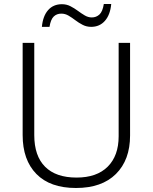

<svg xmlns="http://www.w3.org/2000/svg" viewBox="-20 -928 762 958"><path d="M629 -252Q629 -130 558.5 -60Q488 10 359 10Q230 10 161.5 -60Q93 -130 93 -254V-714H151V-254Q151 -150 205 -96Q259 -42 362 -42Q463 -42 517.5 -96.5Q572 -151 572 -248V-714H629ZM189 -794Q194 -848 220 -877.5Q246 -907 289 -907Q312 -907 331.5 -897Q351 -887 368.5 -874Q386 -861 403 -851Q420 -841 438 -841Q460 -841 476 -855.5Q492 -870 498 -908H535Q530 -854 503.5 -824Q477 -794 435 -794Q412 -794 392.5 -804Q373 -814 356 -827Q339 -840 322 -850Q305 -860 286 -860Q263 -860 248 -845.5Q233 -831 227 -794Z"/></svg>

Font: Noto Sans Light
Style: Regular
Weight: 300
Designer: Monotype Design Team
Foundry: Monotype Imaging Inc.
Version: Version 2.007